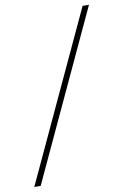

<svg xmlns="http://www.w3.org/2000/svg" viewBox="-152 -781 589 916"><g transform="rotate(-10 142.0 -323.5)"><path d="M-62 82 315 -729H346L-31 82Z"/></g></svg>

Font: Hubot Sans Condensed ExtraLight
Style: Italic
Weight: 200
Width: 3
Italic angle: -12.0243°
Designer: Deni Anggara
Foundry: GitHub, Inc., Subsidiary of Microsoft Corporation
Version: Version 2.000